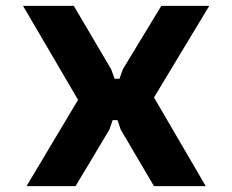

<svg xmlns="http://www.w3.org/2000/svg" viewBox="-20 -633 790 653"><path d="M245.5 -293.5 58.3 -613.1H231L358 -397.6L369.7 -365.3H386.3L397.9 -397.6L528.6 -613.1H691.7L503.8 -301.6L679.7 0H503.7L390.6 -192.2L379.6 -224.5H363.1L352.1 -192.2L237 0H70.3Z"/></svg>

Font: Martian Mono Custom sWd Rg
Style: Regular
Weight: 400
Width: 6
Monospace: yes
Designer: Alex Havermale
Foundry: Evil Martians
Version: Version 1.000